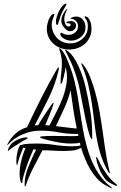

<svg xmlns="http://www.w3.org/2000/svg" viewBox="-20 -1009 666 1058"><path d="M347 -716Q345 -719 341.5 -725.5Q338 -732 340 -734Q342 -736 346.5 -733Q351 -730 352 -729Q370 -716 385.5 -693Q401 -670 413.5 -642.5Q426 -615 436 -585Q446 -555 452 -528Q467 -462 477.5 -398Q488 -334 488 -266Q488 -264 488.5 -254Q489 -244 485 -242Q482 -244 478.5 -252Q475 -260 474 -263Q462 -300 452.5 -347.5Q443 -395 435 -434Q429 -464 424 -491.5Q419 -519 412.5 -545Q406 -571 397.5 -597.5Q389 -624 377 -653Q375 -657 370.5 -667Q366 -677 361 -687Q356 -697 352 -705.5Q348 -714 347 -716ZM587 25Q576 19 572 17.5Q568 16 557 9Q533 -5 513 -27.5Q493 -50 477 -77Q461 -104 448.5 -134.5Q436 -165 427 -195Q407 -182 379.5 -179.5Q352 -177 329 -177Q300 -177 271.5 -179Q243 -181 214 -181Q186 -129 161.5 -80.5Q137 -32 123 10Q123 11 122 14.5Q121 18 119 18Q116 18 116 11Q116 4 116 2Q116 -38 135.5 -87.5Q155 -137 179 -185L164 -186Q158 -172 147.5 -147Q137 -122 127.5 -95Q118 -68 110.5 -43Q103 -18 103 -3Q103 0 100 0Q96 0 94 -6.5Q92 -13 90.5 -21Q89 -29 88.5 -37.5Q88 -46 88 -49Q88 -84 97 -122.5Q106 -161 121 -193L108 -195Q99 -173 91 -151.5Q83 -130 77 -107Q77 -105 76 -102Q75 -99 73 -100Q71 -104 70.5 -109.5Q70 -115 70 -119Q70 -161 85 -200Q90 -210 95 -210Q116 -216 137.5 -217Q159 -218 182 -218Q232 -218 281 -210.5Q330 -203 379 -203Q403 -203 423 -207L421 -223Q410 -220 397.5 -219Q385 -218 374 -218Q335 -218 293.5 -226Q252 -234 214 -245Q212 -247 206 -248.5Q200 -250 200 -253Q200 -255 206 -256.5Q212 -258 214 -258Q228 -259 241.5 -259.5Q255 -260 269 -260Q292 -260 315 -259.5Q338 -259 362 -259Q374 -259 387 -259Q400 -259 412 -260L410 -271H397Q349 -271 301.5 -280Q254 -289 206 -289Q165 -289 133.5 -279Q102 -269 79.5 -256Q57 -243 43 -230Q29 -217 23 -211Q21 -210 21 -210Q20 -210 20 -212Q20 -213 21 -214Q39 -249 65 -272.5Q91 -296 129 -308Q167 -389 207.5 -469Q248 -549 293 -627Q294 -629 297 -633.5Q300 -638 303 -638Q304 -637 304 -636V-634Q304 -626 303 -622Q284 -541 247 -466Q210 -391 171 -318L190 -319Q193 -325 205.5 -345Q218 -365 232.5 -386.5Q247 -408 259 -425.5Q271 -443 274 -443L275 -440Q275 -435 269 -418Q263 -401 255 -381Q247 -361 239.5 -343.5Q232 -326 229 -319Q235 -319 241 -318.5Q247 -318 253 -318Q271 -354 291.5 -393.5Q312 -433 327 -474Q342 -515 347.5 -557Q353 -599 341 -640Q341 -635 338.5 -620Q336 -605 332 -588.5Q328 -572 324 -559.5Q320 -547 316 -547Q313 -547 313.5 -551Q314 -555 314 -556Q314 -582 317.5 -607.5Q321 -633 321 -659Q321 -694 310 -727Q310 -728 307 -735.5Q304 -743 309 -743Q311 -743 316 -738Q326 -728 335.5 -711Q345 -694 353 -674.5Q361 -655 368 -636Q375 -617 379 -604Q392 -561 400.5 -517.5Q409 -474 415.5 -430.5Q422 -387 429 -343Q436 -299 445 -256Q454 -214 466.5 -174Q479 -134 497 -98Q515 -62 538.5 -31.5Q562 -1 593 22Q598 27 596.5 28.5Q595 30 587 25ZM585 -60Q586 -54 584 -54.5Q582 -55 579.5 -58Q577 -61 574.5 -65Q572 -69 572 -70Q548 -114 534 -159.5Q520 -205 512 -251.5Q504 -298 498.5 -345.5Q493 -393 485.5 -442.5Q478 -492 466 -543Q454 -594 432 -647Q431 -649 429 -654Q427 -659 429 -660Q431 -660 434 -657L438 -653Q460 -627 477 -584Q494 -541 507 -492Q520 -443 528.5 -395Q537 -347 542 -311Q550 -254 559 -191Q568 -128 582 -72ZM288 -314Q317 -311 345.5 -307Q374 -303 403 -301Q392 -354 384 -406Q376 -458 369 -512Q356 -460 333.5 -411Q311 -362 288 -314ZM617 14Q597 5 582 -3.5Q567 -12 556 -27Q539 -50 529.5 -73Q520 -96 514 -116Q512 -124 510.5 -134Q509 -144 511 -144Q515 -144 521 -131Q527 -118 532 -109Q547 -78 570 -46.5Q593 -15 620 5Q628 12 625 14Q622 16 617 14ZM26 -178Q26 -178 24 -178H23Q23 -181 24 -184Q25 -187 26 -190Q34 -207 41.5 -215.5Q49 -224 66 -234Q76 -240 94 -246Q112 -252 123 -252Q125 -252 128.5 -251.5Q132 -251 132 -248Q132 -245 121.5 -240Q111 -235 108 -233Q70 -210 52 -198Q34 -186 26 -178ZM238 -851Q238 -860 240.5 -873Q243 -886 247.5 -898.5Q252 -911 259.5 -921Q267 -931 277 -933L280 -932V-930Q276 -915 270.5 -902.5Q265 -890 265 -873Q265 -852 272.5 -833.5Q280 -815 293.5 -800.5Q307 -786 325.5 -778Q344 -770 365 -770Q406 -770 435 -796Q464 -822 464 -863Q464 -889 455.5 -899.5Q447 -910 446 -919Q458 -919 465 -911.5Q472 -904 476.5 -893.5Q481 -883 482.5 -871.5Q484 -860 484 -851Q484 -824 474 -803Q464 -782 447 -767Q430 -752 407.5 -744Q385 -736 360 -736Q335 -736 313 -744.5Q291 -753 274.5 -768Q258 -783 248 -804Q238 -825 238 -851ZM312 -825Q316 -829 316 -829Q316 -829 318 -829Q329 -823 337.5 -820Q346 -817 358 -817Q379 -817 394.5 -830Q410 -843 410 -865Q410 -883 397.5 -894.5Q385 -906 368 -906Q368 -909 372 -911Q376 -913 381 -914.5Q386 -916 391 -917Q396 -918 398 -918Q423 -918 437 -900.5Q451 -883 451 -859Q451 -826 426.5 -805.5Q402 -785 371 -785Q363 -785 353 -787.5Q343 -790 334 -795Q325 -800 318.5 -807.5Q312 -815 312 -825ZM334 -902Q334 -892 340 -877.5Q346 -863 358 -863Q369 -863 369 -872Q369 -879 360.5 -880.5Q352 -882 346 -882V-884Q346 -889 356 -891Q366 -893 371 -893Q381 -893 390 -886.5Q399 -880 399 -869Q399 -855 389 -846Q379 -837 365 -837Q356 -837 348 -843Q340 -849 333 -857.5Q326 -866 322 -875.5Q318 -885 318 -893Q318 -913 327 -930.5Q336 -948 350 -961L351 -959Q344 -945 339 -931Q334 -917 334 -902ZM346 -989Q346 -982 342.5 -976.5Q339 -971 336 -966Q322 -944 314 -921Q306 -898 299 -874L295 -872Q290 -872 289 -879Q288 -886 288 -891Q288 -901 293 -917.5Q298 -934 306 -949.5Q314 -965 324.5 -977Q335 -989 346 -989Z"/></svg>

Font: Akronim
Style: Regular
Weight: 400
Designer: Grzegorz Klimczewski
Foundry: Fonty.PL
Version: Version 1.001